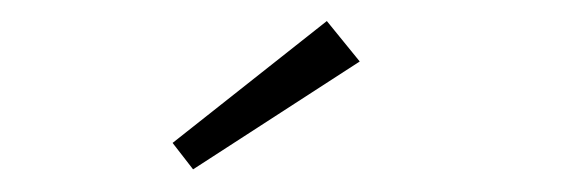

<svg xmlns="http://www.w3.org/2000/svg" viewBox="-20 -658 529 178"><path d="M159 -501 140 -525.5 283 -638.5 313.5 -601Z"/></svg>

Font: League Spartan Thin Thin
Style: Regular
Weight: 250
Version: Version 2.002